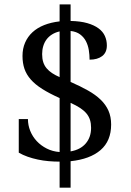

<svg xmlns="http://www.w3.org/2000/svg" viewBox="-20 -780 599 879"><path d="M303.2 -684.1Q348.1 -683.1 379.6 -674.1Q411.1 -665 431.2 -650.1Q451.2 -635.3 460.2 -615.2Q469.2 -595.2 469.2 -571.8Q469.2 -539.6 447.8 -523.2Q426.3 -506.8 390.1 -506.8Q390.1 -528.8 386.5 -551Q382.8 -573.2 373.3 -591.6Q363.8 -609.9 346.7 -622.6Q329.6 -635.3 303.2 -638.2V-404.8Q348.1 -385.3 382.8 -365.7Q417.5 -346.2 440.9 -323.5Q464.4 -300.8 476.6 -273.2Q488.8 -245.6 488.8 -210Q488.8 -134.8 440.4 -93Q392.1 -51.3 303.2 -42V79.1H252.9V-40Q228 -40 202.6 -42.2Q177.2 -44.4 153.1 -49.6Q128.9 -54.7 106.7 -62.5Q84.5 -70.3 65.9 -81.1V-234.9H107.9Q107.9 -207 118.4 -180.9Q128.9 -154.8 148.2 -134Q167.5 -113.3 194.1 -99.9Q220.7 -86.4 252.9 -84V-331.1Q206.1 -352.1 173.6 -372.6Q141.1 -393.1 121.1 -415.8Q101.1 -438.5 92 -464.8Q83 -491.2 83 -523.9Q83 -557.6 95 -585Q106.9 -612.3 128.9 -632.6Q150.9 -652.8 182.4 -665.3Q213.9 -677.7 252.9 -682.1V-759.8H303.2ZM397 -194.8Q397 -214.8 392.1 -230.7Q387.2 -246.6 376 -260.3Q364.7 -273.9 346.9 -285.6Q329.1 -297.4 303.2 -309.1V-86.9Q348.1 -94.7 372.6 -123.3Q397 -151.9 397 -194.8ZM172.9 -532.2Q172.9 -511.2 178 -495.4Q183.1 -479.5 193.4 -467.3Q203.6 -455.1 218.5 -445.3Q233.4 -435.5 252.9 -426.8V-636.2Q233.4 -631.8 218.3 -622.3Q203.1 -612.8 193.1 -599.4Q183.1 -585.9 178 -568.8Q172.9 -551.8 172.9 -532.2Z"/></svg>

Font: Noto Serif Khmer
Style: Regular
Weight: 300
Designer: Danh Hong
Foundry: Danh Hong
Version: Version 1.00 June 24, 2012, initial release